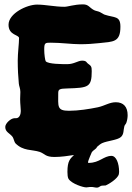

<svg xmlns="http://www.w3.org/2000/svg" viewBox="-20 -689 605 877"><path d="M523 106C523 103 524 99 524 96C524 57 511 23 489 23C454 23 434 55 386 55C383 55 382 55 382 53C382 44 399 8 399 7C407 -5 420 -8 423 -18C431 -25 438 -31 446 -35C470 -46 517 -49 532 -63C547 -76 543 -95 548 -112C549 -118 555 -122 557 -128C561 -139 563 -152 563 -163C563 -201 544 -222 509 -222C480 -222 459 -206 427 -199C388 -191 338 -183 295 -183C239 -183 246 -203 246 -264C246 -282 253 -284 288 -285C383 -288 399 -290 399 -364C399 -386 396 -388 381 -399C375 -403 376 -412 355 -412C336 -412 318 -396 288 -396C263 -396 201 -396 189 -409C186 -413 182 -441 182 -463C182 -494 187 -494 212 -494C259 -494 308 -487 346 -487C378 -487 405 -489 433 -492C497 -499 530 -495 530 -567C530 -618 503 -607 458 -622C452 -624 445 -630 436 -634C428 -638 416 -639 409 -643C387 -655 385 -669 359 -669C318 -669 291 -658 274 -658C231 -658 188 -668 149 -668C103 -668 19 -628 19 -576C19 -527 67 -531 67 -515C67 -490 61 -447 61 -412C61 -374 63 -337 66 -307C67 -295 73 -285 73 -269C73 -259 72 -247 72 -236C72 -213 75 -196 75 -182C75 -169 70 -149 53 -149H46C30 -149 4 -126 4 -109C4 -85 25 -81 38 -63C42 -57 46 -39 50 -35C86 2 126 -7 162 5C186 14 187 28 229 28C259 28 292 23 318 19C301 36 288 45 288 96C288 109 289 121 293 128C308 151 360 167 374 167C380 167 384 165 398 165C406 165 414 168 422 168C430 168 432 165 441 160C448 158 458 159 463 158C475 153 518 128 523 106Z"/></svg>

Font: Freckle Face
Style: Regular
Weight: 400
Designer: Astigmatic (AOETI)
Foundry: Astigmatic (AOETI)
Version: Version 1.000